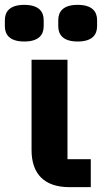

<svg xmlns="http://www.w3.org/2000/svg" viewBox="-61 -771 420 791"><path d="M39 -600C99 -600 119 -628 119 -663V-688C119 -723 99 -751 39 -751C-21 -751 -41 -723 -41 -688V-663C-41 -628 -21 -600 39 -600ZM259 -600C319 -600 339 -628 339 -663V-688C339 -723 319 -751 259 -751C199 -751 179 -723 179 -688V-663C179 -628 199 -600 259 -600ZM313 0V-115H217V-525H69V-153C69 -53 123 0 225 0Z"/></svg>

Font: Braiins Sans
Style: Bold
Weight: 700
Designer: Mike Abbink, Paul van der Laan, Pieter van Rosmalen, Jiri Chlebus, Lubos Buracinsky
Foundry: Bold Monday, Sudetype
Version: Version 1.000;hotconv 1.0.109;makeotfexe 2.5.65596